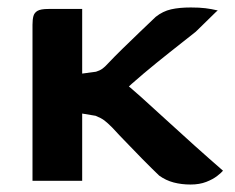

<svg xmlns="http://www.w3.org/2000/svg" viewBox="-20 -484 629 514"><path d="M490 10Q466 10 445 4.5Q424 -1 406 -14Q400 -20 387.5 -32Q375 -44 360 -59.5Q345 -75 329.5 -91Q314 -107 301 -120.5Q288 -134 280 -143Q268 -155 259.5 -161.5Q251 -168 236 -174L200 -180V0H67V-418Q67 -432 69.5 -441Q72 -450 80.5 -455Q89 -460 110 -460Q133 -460 155.5 -460Q178 -460 200 -460Q200 -445 200 -422Q200 -399 200 -373Q200 -347 200 -324Q200 -301 200 -287L237 -292Q247 -295 254 -300Q261 -305 270 -315Q286 -332 308 -353.5Q330 -375 354 -398Q378 -421 397 -439Q416 -454 438 -459Q460 -464 491 -464Q514 -464 530 -462Q546 -460 563 -456Q561 -455 550 -444Q539 -433 525.5 -420Q512 -407 504 -399Q471 -373 435 -344.5Q399 -316 365 -287.5Q331 -259 304 -233L306 -268Q328 -251 358 -224Q388 -197 424.5 -163.5Q461 -130 500 -95Q539 -60 577 -27Q573 -22 561.5 -13Q550 -4 532 3Q514 10 490 10Z"/></svg>

Font: Genos Thin SemiBold
Style: Regular
Weight: 600
Version: Version 1.010